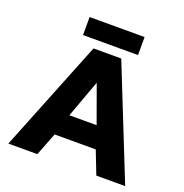

<svg xmlns="http://www.w3.org/2000/svg" viewBox="-150 -998 1083 1132"><g transform="rotate(20 391.5 -432.5)"><path d="M220 -865H565V-752H220ZM305 -699H479L758 0H577L521 -144H263L207 0H25ZM477 -280 392 -515 306 -280Z"/></g></svg>

Font: Prompt
Style: Bold
Weight: 700
Designer: Katatrad Team
Foundry: CadsonDemak
Version: Version 1.000